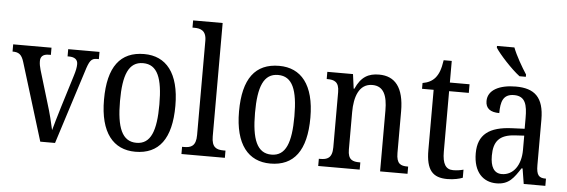

<svg xmlns="http://www.w3.org/2000/svg" viewBox="-50 -922 3214 1088"><g transform="rotate(5 1557.5 -378.0)"><path d="M70 -442 206 0H290L423 -417C442 -479 452 -495 485 -495H496V-536H318V-495H326C358 -495 376 -482 376 -456C376 -437 372 -418 363 -389L307 -208C290 -152 274 -97 267 -71C260 -105 244 -170 228 -220L172 -406C167 -423 164 -439 164 -455C164 -480 178 -495 211 -495H223V-536H5V-495C40 -495 57 -484 70 -442Z M747 10C881 10 951 -81 951 -269C951 -456 874 -546 750 -546C614 -546 545 -456 545 -269C545 -81 622 10 747 10ZM749 -41C667 -41 636 -119 636 -269C636 -418 666 -494 748 -494C830 -494 860 -418 860 -269C860 -119 831 -41 749 -41Z M1009 0H1256V-41H1245C1205 -41 1177 -52 1177 -115V-760H1009V-719H1020C1054 -719 1088 -710 1088 -651V-115C1088 -52 1060 -41 1020 -41H1009Z M1515 10C1649 10 1719 -81 1719 -269C1719 -456 1642 -546 1518 -546C1382 -546 1313 -456 1313 -269C1313 -81 1390 10 1515 10ZM1517 -41C1435 -41 1404 -119 1404 -269C1404 -418 1434 -494 1516 -494C1598 -494 1628 -418 1628 -269C1628 -119 1599 -41 1517 -41Z M1787 0H2023V-41H2018C1980 -41 1952 -49 1952 -108V-321C1952 -405 1976 -484 2053 -484C2117 -484 2139 -432 2139 -346V0H2295V-41H2291C2253 -41 2228 -50 2228 -113V-349C2228 -486 2176 -546 2086 -546C2026 -546 1984 -524 1953 -454H1949L1938 -536H1792V-495H1797C1834 -495 1863 -486 1863 -427V-113C1863 -50 1833 -41 1795 -41H1787Z M2522 10C2559 10 2592 2 2609 -5V-51C2590 -46 2573 -43 2550 -43C2509 -43 2489 -73 2489 -143V-487H2601V-536H2489V-659H2443C2435 -605 2424 -579 2406 -557C2388 -536 2364 -525 2335 -520V-487H2401V-145C2401 -30 2439 10 2522 10Z M2879 -606H2915V-619C2890 -657 2853 -721 2836 -766H2737V-756C2759 -721 2831 -642 2879 -606ZM2801 10C2873 10 2899 -31 2936 -87H2942L2956 0H3079V-41H3076C3038 -41 3024 -57 3024 -113V-372C3024 -499 2970 -546 2864 -546C2771 -546 2705 -513 2705 -450C2705 -408 2732 -388 2783 -388C2783 -452 2795 -497 2858 -497C2923 -497 2934 -447 2934 -373V-312L2864 -309C2733 -304 2670 -256 2670 -150C2670 -41 2727 10 2801 10ZM2827 -45C2782 -45 2762 -82 2762 -144C2762 -223 2792 -265 2884 -270L2935 -273V-191C2935 -106 2893 -45 2827 -45Z"/></g></svg>

Font: Noto Serif Devanagari Condensed
Style: Regular
Weight: 400
Width: 3
Designer: Universal Thirst, Indian Type Foundry and the Monotype Design Team
Foundry: Monotype Imaging Inc.
Version: Version 2.004